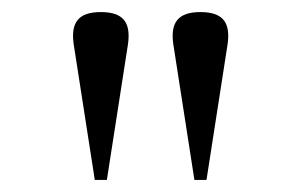

<svg xmlns="http://www.w3.org/2000/svg" viewBox="-20 -762 498 318"><path d="M267 -689 302 -464H322L357 -689C362 -725 349 -742 312 -742C275 -742 262 -725 267 -689ZM102 -689 137 -464H157L192 -689C197 -725 184 -742 147 -742C110 -742 97 -725 102 -689Z"/></svg>

Font: Lingua Franca
Style: Regular
Weight: 400
Version: Version 1.19